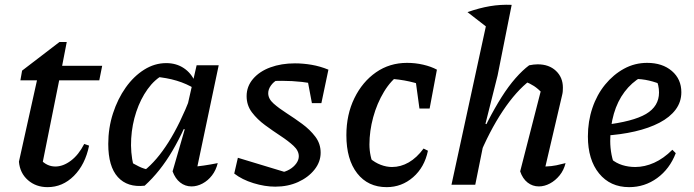

<svg xmlns="http://www.w3.org/2000/svg" viewBox="-20 -761 2860 791"><path d="M176 10Q128 10 95 -19Q62 -48 58 -95L137 -451H228L149 -58L145 -106Q172 -75 208 -75Q240 -75 272 -99Q304 -123 327 -168L347 -161Q331 -83 284.5 -36.5Q238 10 176 10ZM64 -430 71 -470 225 -588H255L236 -490H401L389 -430Z M576 4Q505 12 465.5 -31.5Q426 -75 426 -168Q426 -234 445.5 -294Q465 -354 498 -400.5Q531 -447 574 -474Q617 -501 665 -501Q706 -501 737 -480.5Q768 -460 784 -423L783 -395Q716 -437 617 -445L655 -454Q617 -434 588 -393.5Q559 -353 541.5 -300.5Q524 -248 520.5 -190.5Q517 -133 530 -78L512 -98Q532 -85 552.5 -75Q573 -65 596 -61L574 -58Q626 -99 674 -175Q722 -251 766 -364L786 -346Q741 -226 690.5 -140Q640 -54 576 4ZM783 -27 764 -73Q792 -75 819.5 -79Q847 -83 877 -89Q870 -60 853.5 -38.5Q837 -17 814.5 -5Q792 7 769 7Q743 7 722.5 -9Q702 -25 691 -55L741 -228L731 -232L790 -492H881Z M945 -46 960 -111 1168 -48 1136 -50Q1156 -53 1173 -63Q1190 -73 1200.5 -87.5Q1211 -102 1211 -117Q1211 -140 1189.5 -160Q1168 -180 1136 -201Q1104 -222 1072 -245.5Q1040 -269 1018 -298Q996 -327 996 -365Q996 -405 1022.5 -436Q1049 -467 1094 -483.5Q1139 -500 1195 -500Q1229 -500 1264 -494Q1299 -488 1333 -474L1303 -410Q1264 -419 1224 -423.5Q1184 -428 1142 -428Q1124 -428 1106.5 -427.5Q1089 -427 1071 -425L1124 -433Q1107 -424 1096 -408.5Q1085 -393 1085 -377Q1085 -354 1107 -334.5Q1129 -315 1161 -294.5Q1193 -274 1225 -250.5Q1257 -227 1279 -198Q1301 -169 1301 -132Q1301 -94 1275.5 -62Q1250 -30 1208 -11Q1166 8 1114 8Q1071 8 1024 -6.5Q977 -21 945 -46ZM1265 -336 1239 -474H1333L1304 -336Z M1573 10Q1496 10 1451.5 -47Q1407 -104 1407 -204Q1407 -289 1440 -356.5Q1473 -424 1529 -463Q1585 -502 1657 -502Q1691 -502 1723.5 -494.5Q1756 -487 1780 -474L1745 -400Q1672 -432 1579 -437L1630 -457Q1591 -431 1562 -383Q1533 -335 1517.5 -278Q1502 -221 1502 -166Q1502 -142 1507 -118.5Q1512 -95 1522 -75L1505 -108Q1525 -91 1548.5 -82Q1572 -73 1595 -73Q1631 -73 1664 -92Q1697 -111 1725 -149L1743 -140Q1729 -72 1682 -31Q1635 10 1573 10ZM1708 -314 1686 -475 1780 -474 1750 -314Z M1949 -106 1937 -146Q1962 -207 1990 -261.5Q2018 -316 2046.5 -361Q2075 -406 2104 -439Q2133 -472 2160 -492Q2170 -494 2178.5 -495Q2187 -496 2195 -496Q2242 -496 2270.5 -469Q2299 -442 2299 -400Q2299 -393 2298.5 -385.5Q2298 -378 2296 -370L2227 -75Q2253 -76 2272 -80Q2291 -84 2310 -89Q2303 -60 2285.5 -38.5Q2268 -17 2245.5 -5Q2223 7 2200 7Q2174 7 2153.5 -9Q2133 -25 2123 -55L2211 -398L2216 -376Q2196 -396 2180 -406.5Q2164 -417 2141 -426L2164 -430Q2107 -387 2051.5 -304Q1996 -221 1949 -106ZM1840 0 1995 -714 2088 -741 2030 -450 1980 -251 1988 -248 1938 0ZM1991 -645 1906 -711Q1954 -728 1998 -735.5Q2042 -743 2088 -741Z M2572 10Q2494 10 2448 -46.5Q2402 -103 2402 -199Q2402 -261 2420.5 -316Q2439 -371 2473 -412.5Q2507 -454 2551 -478Q2595 -502 2646 -502Q2709 -502 2748 -468.5Q2787 -435 2787 -381Q2787 -341 2763.5 -309.5Q2740 -278 2697 -255.5Q2654 -233 2595.5 -219.5Q2537 -206 2468 -202V-246Q2588 -260 2641.5 -291.5Q2695 -323 2695 -380Q2695 -410 2682 -437L2713 -409Q2684 -422 2654 -429Q2624 -436 2591 -436L2622 -444Q2582 -421 2553 -382.5Q2524 -344 2509 -292.5Q2494 -241 2494 -180Q2494 -152 2499.5 -123.5Q2505 -95 2517 -69L2498 -106Q2518 -89 2543.5 -81Q2569 -73 2597 -73Q2636 -73 2675 -90.5Q2714 -108 2750 -144L2764 -130Q2739 -65 2687.5 -27.5Q2636 10 2572 10Z"/></svg>

Font: Piazzolla Thin SemiBold
Style: Italic
Weight: 600
Italic angle: -11.3°
Version: Version 2.005